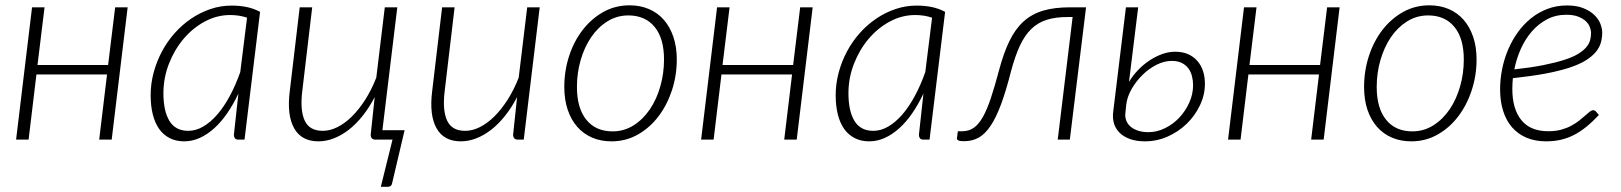

<svg xmlns="http://www.w3.org/2000/svg" viewBox="-20 -525 6094 722"><path d="M460 -497.5 400 0H353L382.5 -245H117L87.5 0H40.5L100.5 -497.5H147.5L121 -280.5H386.5L413 -497.5Z M899.5 0H876.5Q866.5 0 863 -5.5Q859.5 -11 859.5 -18L876.5 -173Q857.5 -133 834.8 -99.8Q812 -66.5 786 -43Q760 -19.5 731.5 -6.5Q703 6.5 672.5 6.5Q641.5 6.5 617.8 -5.8Q594 -18 578.2 -40.5Q562.5 -63 554.5 -95Q546.5 -127 546.5 -167Q546.5 -210.5 557.8 -252.2Q569 -294 589 -331.5Q609 -369 637 -400.5Q665 -432 699 -455Q733 -478 771.5 -491Q810 -504 851 -504Q880.5 -504 906.8 -498.8Q933 -493.5 958 -480.5ZM688 -33Q716.5 -33 744 -49Q771.5 -65 796.8 -94Q822 -123 844 -163.8Q866 -204.5 883.5 -254L909 -458.5Q879.5 -468.5 845.5 -468.5Q795.5 -468.5 750 -444Q704.5 -419.5 670 -378.5Q635.5 -337.5 615 -284.5Q594.5 -231.5 594.5 -174.5Q594.5 -107.5 617.2 -70.2Q640 -33 688 -33Z M1474 -497.5 1418 -35.5H1501.5L1455 162Q1454 169.5 1449.8 173.5Q1445.5 177.5 1438.5 177.5H1412L1456 0H1392Q1382.5 0 1378.2 -5Q1374 -10 1374 -18.5L1389 -160Q1368.5 -120.5 1343.8 -89.5Q1319 -58.5 1291.8 -37.2Q1264.5 -16 1235.5 -4.8Q1206.5 6.5 1177.5 6.5Q1113.5 6.5 1086 -42.8Q1058.5 -92 1069.5 -181L1107 -497.5H1154L1116.5 -181Q1108 -109.5 1126 -71.2Q1144 -33 1193.5 -33Q1221 -33 1249 -47Q1277 -61 1303.5 -87.2Q1330 -113.5 1353.5 -150.2Q1377 -187 1395 -233L1427 -497.5Z M1689.5 -497.5 1652 -181Q1643.5 -109.5 1661.5 -71.2Q1679.5 -33 1729 -33Q1756.5 -33 1784.5 -47Q1812.5 -61 1839 -87.2Q1865.5 -113.5 1889 -150.2Q1912.5 -187 1930.5 -233L1962.5 -497.5H2009.5L1949.5 0H1927.5Q1918 0 1913.8 -5Q1909.5 -10 1909.5 -18.5L1924.5 -160Q1904 -120.5 1879.2 -89.5Q1854.5 -58.5 1827.2 -37.2Q1800 -16 1771 -4.8Q1742 6.5 1713 6.5Q1649 6.5 1621.5 -42.8Q1594 -92 1605 -181L1642.5 -497.5Z M2283.5 -31Q2327 -31 2362.8 -53.8Q2398.5 -76.5 2424 -114.2Q2449.5 -152 2463.2 -200.8Q2477 -249.5 2477 -301Q2477 -381 2441.5 -424Q2406 -467 2343 -467Q2299.5 -467 2263.8 -444.5Q2228 -422 2202.8 -384.8Q2177.5 -347.5 2163.5 -299Q2149.5 -250.5 2149.5 -198Q2149.5 -118.5 2184.8 -74.8Q2220 -31 2283.5 -31ZM2279.5 6.5Q2239.5 6.5 2206.8 -7.5Q2174 -21.5 2150.8 -48Q2127.5 -74.5 2114.8 -112.2Q2102 -150 2102 -198Q2102 -258.5 2120 -314Q2138 -369.5 2170.8 -412Q2203.5 -454.5 2248.5 -479.8Q2293.5 -505 2347.5 -505Q2387.5 -505 2420.2 -491Q2453 -477 2476.2 -450.5Q2499.5 -424 2512.2 -386.2Q2525 -348.5 2525 -301.5Q2525 -241 2506.8 -185.5Q2488.5 -130 2456 -87.2Q2423.5 -44.5 2378.5 -19Q2333.5 6.5 2279.5 6.5Z M3036 -497.5 2976 0H2929L2958.5 -245H2693L2663.5 0H2616.5L2676.5 -497.5H2723.5L2697 -280.5H2962.5L2989 -497.5Z M3475.5 0H3452.5Q3442.5 0 3439 -5.5Q3435.5 -11 3435.5 -18L3452.5 -173Q3433.5 -133 3410.8 -99.8Q3388 -66.5 3362 -43Q3336 -19.5 3307.5 -6.5Q3279 6.5 3248.5 6.5Q3217.5 6.5 3193.8 -5.8Q3170 -18 3154.2 -40.5Q3138.5 -63 3130.5 -95Q3122.5 -127 3122.5 -167Q3122.5 -210.5 3133.8 -252.2Q3145 -294 3165 -331.5Q3185 -369 3213 -400.5Q3241 -432 3275 -455Q3309 -478 3347.5 -491Q3386 -504 3427 -504Q3456.5 -504 3482.8 -498.8Q3509 -493.5 3534 -480.5ZM3264 -33Q3292.5 -33 3320 -49Q3347.5 -65 3372.8 -94Q3398 -123 3420 -163.8Q3442 -204.5 3459.5 -254L3485 -458.5Q3455.5 -468.5 3421.5 -468.5Q3371.5 -468.5 3326 -444Q3280.5 -419.5 3246 -378.5Q3211.5 -337.5 3191 -284.5Q3170.5 -231.5 3170.5 -174.5Q3170.5 -107.5 3193.2 -70.2Q3216 -33 3264 -33Z M3737 -261.5Q3754 -325.5 3775.8 -370.5Q3797.5 -415.5 3828.5 -443.8Q3859.5 -472 3902 -484.8Q3944.5 -497.5 4003.5 -497.5H4064L4003 0H3957.5L4013.5 -461H3994.5Q3948.5 -461 3915.2 -450.2Q3882 -439.5 3857.5 -415.5Q3833 -391.5 3815.2 -353.2Q3797.5 -315 3782.5 -259.5Q3763.5 -184.5 3744.8 -133.8Q3726 -83 3705 -51.8Q3684 -20.5 3659.8 -7.2Q3635.5 6 3605.5 6Q3590.5 6 3584.2 3.2Q3578 0.5 3578.5 -5.5L3582 -31.5H3598.5Q3623 -31.5 3641.5 -44.2Q3660 -57 3675.8 -84.8Q3691.5 -112.5 3706 -156Q3720.5 -199.5 3737 -261.5Z M4260 -497.5 4225.5 -217Q4239.5 -240.5 4259.2 -261.2Q4279 -282 4302 -297.2Q4325 -312.5 4349.8 -321.5Q4374.5 -330.5 4399 -330.5Q4426.5 -330.5 4447.2 -321.5Q4468 -312.5 4482.2 -296.2Q4496.5 -280 4503.8 -258Q4511 -236 4511 -210.5Q4511 -168 4492.2 -128.8Q4473.5 -89.5 4442.5 -59.5Q4411.5 -29.5 4370.8 -11.5Q4330 6.5 4286 6.5Q4253.5 6.5 4229.8 -2Q4206 -10.5 4190.8 -25.2Q4175.5 -40 4169.2 -60.2Q4163 -80.5 4166 -104L4214 -497.5ZM4212 -101Q4210 -85.5 4215 -72.2Q4220 -59 4231 -49.2Q4242 -39.5 4259 -33.8Q4276 -28 4298.5 -28Q4330.5 -28 4361 -43Q4391.5 -58 4414.8 -82.8Q4438 -107.5 4452.2 -139.2Q4466.5 -171 4466.5 -204.5Q4466.5 -222.5 4462.2 -239Q4458 -255.5 4448.5 -268.2Q4439 -281 4423.5 -288.5Q4408 -296 4386 -296Q4358 -296 4329.2 -281.5Q4300.5 -267 4276.5 -243.5Q4252.5 -220 4235.5 -190.5Q4218.5 -161 4215 -130.5Z M5017.5 -497.5 4957.5 0H4910.5L4940 -245H4674.5L4645 0H4598L4658 -497.5H4705L4678.5 -280.5H4944L4970.5 -497.5Z M5291 -31Q5334.5 -31 5370.2 -53.8Q5406 -76.5 5431.5 -114.2Q5457 -152 5470.8 -200.8Q5484.5 -249.5 5484.5 -301Q5484.5 -381 5449 -424Q5413.5 -467 5350.5 -467Q5307 -467 5271.2 -444.5Q5235.5 -422 5210.2 -384.8Q5185 -347.5 5171 -299Q5157 -250.5 5157 -198Q5157 -118.5 5192.2 -74.8Q5227.5 -31 5291 -31ZM5287 6.5Q5247 6.5 5214.2 -7.5Q5181.5 -21.5 5158.2 -48Q5135 -74.5 5122.2 -112.2Q5109.5 -150 5109.5 -198Q5109.5 -258.5 5127.5 -314Q5145.5 -369.5 5178.2 -412Q5211 -454.5 5256 -479.8Q5301 -505 5355 -505Q5395 -505 5427.8 -491Q5460.5 -477 5483.8 -450.5Q5507 -424 5519.8 -386.2Q5532.5 -348.5 5532.5 -301.5Q5532.5 -241 5514.2 -185.5Q5496 -130 5463.5 -87.2Q5431 -44.5 5386 -19Q5341 6.5 5287 6.5Z M6005 -402.5Q6005 -382 5999.5 -363.5Q5994 -345 5980 -328.5Q5966 -312 5942 -297.2Q5918 -282.5 5880.5 -270.2Q5843 -258 5791 -248.2Q5739 -238.5 5669 -231Q5668 -220.5 5667.5 -210.2Q5667 -200 5667 -190Q5667 -115.5 5700.8 -73.5Q5734.5 -31.5 5802.5 -31.5Q5829 -31.5 5850.2 -37.2Q5871.5 -43 5888.2 -52Q5905 -61 5917.8 -71Q5930.5 -81 5940.5 -90Q5950.5 -99 5957.8 -104.8Q5965 -110.5 5971 -110.5Q5977 -110.5 5981.5 -105.5L5992.5 -92.5Q5968 -66.5 5944.8 -47.8Q5921.5 -29 5897.8 -17Q5874 -5 5848.5 0.8Q5823 6.5 5794 6.5Q5752.5 6.5 5720.2 -7.2Q5688 -21 5666 -46.2Q5644 -71.5 5632.5 -107.8Q5621 -144 5621 -189Q5621 -226.5 5628.5 -264.5Q5636 -302.5 5650.8 -337.5Q5665.5 -372.5 5687.2 -403Q5709 -433.5 5737 -456Q5765 -478.5 5799 -491.5Q5833 -504.5 5872.5 -504.5Q5909 -504.5 5934.2 -494.2Q5959.5 -484 5975.2 -468.8Q5991 -453.5 5998 -435.8Q6005 -418 6005 -402.5ZM5870 -469.5Q5830 -469.5 5797.8 -452.5Q5765.5 -435.5 5740.8 -407.2Q5716 -379 5699.2 -341.8Q5682.5 -304.5 5674.5 -264Q5738 -271 5784 -280.2Q5830 -289.5 5862 -299.8Q5894 -310 5913.8 -322Q5933.5 -334 5944.5 -346.8Q5955.5 -359.5 5959.2 -373Q5963 -386.5 5963 -401Q5963 -411.5 5958.2 -423.8Q5953.5 -436 5942.5 -446Q5931.5 -456 5913.8 -462.8Q5896 -469.5 5870 -469.5Z"/></svg>

Font: Lato Light
Style: Italic
Weight: 300
Italic angle: -7°
Designer: Lukasz Dziedzic
Foundry: tyPoland Lukasz Dziedzic
Version: Version 2.007; 2014-02-27